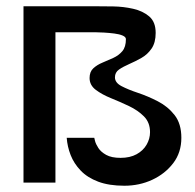

<svg xmlns="http://www.w3.org/2000/svg" viewBox="-20 -583 622 613"><path d="M377 10Q328 10 293.5 -3Q259 -16 237.5 -38.5Q216 -61 205.5 -88Q195 -115 193 -143H281Q281 -142 283.5 -132.5Q286 -123 294 -110.5Q302 -98 319 -88.5Q336 -79 365 -79Q395 -79 416 -90.5Q437 -102 448 -121Q459 -140 459 -161Q459 -192 439.5 -211.5Q420 -231 391.5 -244.5Q363 -258 334.5 -269.5Q306 -281 286 -296Q266 -311 266 -334Q266 -354 278 -365Q290 -376 307 -383Q324 -390 341.5 -398Q359 -406 370.5 -419.5Q382 -433 382 -458Q382 -465 371.5 -469.5Q361 -474 345 -476Q329 -478 312.5 -479Q296 -480 285 -480H157V0H55V-563H285Q309 -563 341.5 -562.5Q374 -562 405 -555Q436 -548 456.5 -530.5Q477 -513 477 -478Q477 -447 464 -428Q451 -409 431.5 -398Q412 -387 392.5 -378.5Q373 -370 360 -361Q347 -352 347 -336Q347 -319 368 -308Q389 -297 420.5 -286.5Q452 -276 484 -259.5Q516 -243 537.5 -215.5Q559 -188 559 -143Q559 -96 533 -62Q507 -28 466 -9Q425 10 377 10Z"/></svg>

Font: Darker Grotesque Light
Style: Bold
Weight: 700
Version: Version 1.000;gftools[0.9.28]